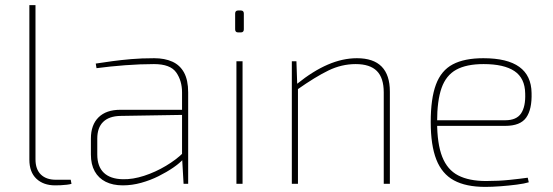

<svg xmlns="http://www.w3.org/2000/svg" viewBox="-20 -720 2165 752"><path d="M119 -700V-96Q119 -57 140 -36.5Q161 -16 199 -16H257L260 0Q254 2 242 3.5Q230 5 217.5 5.5Q205 6 196 6Q150 6 122.5 -20Q95 -46 95 -95V-700Z M584 -492Q625 -492 655 -478.5Q685 -465 701 -435.5Q717 -406 717 -358V0H699L693 -106V-112V-358Q693 -404 670 -436.5Q647 -469 583 -469Q529 -469 470 -464.5Q411 -460 358 -453L355 -471Q387 -476 420.5 -480.5Q454 -485 494 -488.5Q534 -492 584 -492ZM697 -290 696 -270 451 -266Q407 -265 384 -242.5Q361 -220 361 -177V-115Q361 -68 386.5 -43.5Q412 -19 461 -18Q500 -17 544.5 -31.5Q589 -46 630 -70.5Q671 -95 698 -122V-97Q684 -81 658.5 -63.5Q633 -46 601 -30Q569 -14 533 -4Q497 6 461 6Q422 6 394 -8Q366 -22 351 -49Q336 -76 336 -115V-177Q336 -231 366 -260.5Q396 -290 451 -290Z M930 -480V0H906V-480ZM923 -679Q935 -679 935 -667V-605Q935 -593 923 -593H913Q901 -593 901 -605V-667Q901 -679 913 -679Z M1378 -492Q1507 -492 1507 -361V0H1483V-358Q1483 -415 1456 -442Q1429 -469 1373 -469Q1318 -469 1266.5 -444Q1215 -419 1144 -369V-392Q1206 -442 1264 -467Q1322 -492 1378 -492ZM1141 -480 1144 -392 1147 -376V0H1123V-480Z M1873 -492Q1967 -492 2014 -458Q2061 -424 2062 -356Q2064 -292 2041 -259.5Q2018 -227 1959 -227H1681V-249H1959Q2003 -249 2021 -276Q2039 -303 2037 -354Q2036 -414 1995 -441.5Q1954 -469 1874 -469Q1807 -469 1767 -447Q1727 -425 1709.5 -375.5Q1692 -326 1692 -243Q1692 -157 1712 -106Q1732 -55 1774.5 -33Q1817 -11 1884 -11Q1933 -11 1976 -15.5Q2019 -20 2047 -24L2051 -6Q2035 -1 2004.5 3Q1974 7 1940.5 9.5Q1907 12 1881 12Q1805 12 1758 -13.5Q1711 -39 1689 -95Q1667 -151 1667 -242Q1667 -334 1687.5 -389Q1708 -444 1753.5 -468Q1799 -492 1873 -492Z"/></svg>

Font: Exo 2 Thin
Style: Regular
Weight: 250
Designer: Natanael Gama
Foundry: Natanael Gama
Version: Version 2.010